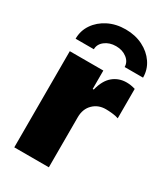

<svg xmlns="http://www.w3.org/2000/svg" viewBox="-192 -860 818 944"><g transform="rotate(30 217.0 -388.0)"><path d="M49.8 0V-545.9H240.2V-441.4H246.1Q260.7 -499.5 293.2 -526.1Q325.7 -552.7 369.1 -552.7Q394 -552.7 418.9 -544.9V-377.9Q404.3 -383.3 383.1 -385.5Q361.8 -387.7 346.7 -387.7Q303.2 -387.7 274.7 -359.4Q246.1 -331.1 246.1 -284.2V0ZM235.4 -776.4Q290 -776.4 333.3 -754.6Q376.5 -732.9 401.6 -696Q426.8 -659.2 426.8 -613.3H322.3Q322.3 -642.1 297.1 -661.6Q272 -681.2 235.4 -681.2Q198.2 -681.2 172.9 -661.6Q147.5 -642.1 147.5 -613.3H43.9Q43.9 -659.2 69.1 -696Q94.2 -732.9 137.5 -754.6Q180.7 -776.4 235.4 -776.4Z"/></g></svg>

Font: Inter Black
Style: Regular
Weight: 900
Designer: Rasmus Andersson
Foundry: rsms
Version: Version 4.000;git-a52131595